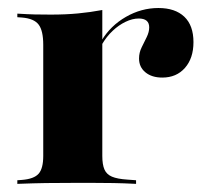

<svg xmlns="http://www.w3.org/2000/svg" viewBox="-20 -452 505 472"><path d="M158.9 -2.4Q121.8 -2.4 93.1 -2Q64.5 -1.6 22.6 0V-8.9L33.9 -9.7Q63.7 -12.1 75 -25Q86.3 -37.9 86.3 -68.5V-209.7H231.5V-68.5Q231.5 -47.6 236.7 -35.5Q241.9 -23.4 255.2 -17.7Q268.5 -12.1 292.7 -10.5L314.5 -8.9V0Q283.1 -1.6 258.9 -2Q234.7 -2.4 211.3 -2.4Q187.9 -2.4 158.9 -2.4ZM86.3 -209.7V-341.9Q86.3 -376.6 75 -391.5Q63.7 -406.5 33.9 -408.9L22.6 -409.7V-418.5Q48.4 -416.9 65.3 -416.5Q82.3 -416.1 104.8 -416.1Q141.9 -416.1 171.8 -419Q201.6 -421.8 231.5 -427.4V-418.5V-209.7ZM379 -261.3Q353.2 -261.3 337.5 -274.2Q321.8 -287.1 321.8 -308.1Q321.8 -322.6 328.2 -335.5Q334.7 -348.4 340.7 -360.9Q346.8 -373.4 346.8 -384.7Q346.8 -406.5 321 -406.5Q305.6 -406.5 288.7 -398.4Q271.8 -390.3 256.9 -376.2Q241.9 -362.1 230.6 -342.7L229.8 -352.4Q251.6 -388.7 289.5 -410.5Q327.4 -432.3 369.4 -432.3Q410.5 -432.3 433.1 -410.9Q455.6 -389.5 455.6 -348.4Q455.6 -308.9 434.7 -285.1Q413.7 -261.3 379 -261.3Z"/></svg>

Font: Playfair 144pt SemiExpanded Black
Style: Regular
Weight: 900
Width: 6
Designer: Claus Eggers Sørensen
Foundry: Claus Eggers Sørensen
Version: Version 2.203